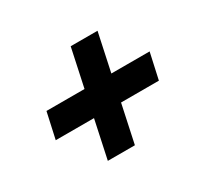

<svg xmlns="http://www.w3.org/2000/svg" viewBox="-103 -668 806 756"><g transform="rotate(-30 300.0 -290.0)"><path d="M54 -231 80 -349H253L290 -522H412L375 -349H549L523 -231H351L314 -58H191L228 -231Z"/></g></svg>

Font: Radio Canada SemiBold
Style: Italic
Weight: 600
Italic angle: -12°
Designer: Charles Daoud, Etienne Aubert Bonn, Alexandre Saumier Demers, Jacques Le Bailly
Foundry: Radio-Canada
Version: Version 2.104; ttfautohint (v1.8.4.7-5d5b);gftools[0.9.28.de